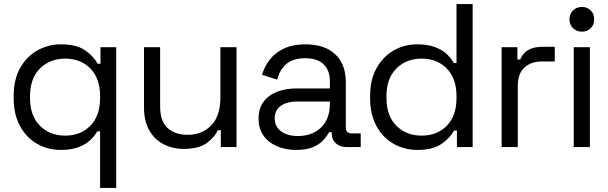

<svg xmlns="http://www.w3.org/2000/svg" viewBox="-20 -720 2979 940"><path d="M470 200V-77H456Q444 -55 422 -34Q400 -13 364.5 0.5Q329 14 278 14Q214 14 161.5 -16Q109 -46 78 -103Q47 -160 47 -238V-251Q47 -330 78 -386Q109 -442 162 -472.5Q215 -503 278 -503Q354 -503 396 -474Q438 -445 458 -408H472V-489H549V200ZM470 -240V-249Q470 -336 422.5 -384.5Q375 -433 299 -433Q224 -433 175.5 -384.5Q127 -336 127 -249V-240Q127 -153 175.5 -104.5Q224 -56 299 -56Q375 -56 422.5 -104.5Q470 -153 470 -240Z M685 -193V-489H764V-199Q764 -126 800.5 -93Q837 -60 899 -60Q969 -60 1014 -106Q1059 -152 1059 -243V-489H1138V0H1061V-83H1047Q1031 -48 992 -19.5Q953 9 878 9Q825 9 780.5 -14Q736 -37 710.5 -82.5Q685 -128 685 -193Z M1246 -139Q1246 -189 1270 -221.5Q1294 -254 1336 -270.5Q1378 -287 1430 -287H1595V-323Q1595 -375 1564.5 -405Q1534 -435 1474 -435Q1415 -435 1382 -406.5Q1349 -378 1337 -330L1263 -354Q1275 -395 1301 -428.5Q1327 -462 1370.5 -482.5Q1414 -503 1475 -503Q1569 -503 1621 -454.5Q1673 -406 1673 -318V-97Q1673 -67 1701 -67H1746V0H1677Q1644 0 1624 -18.5Q1604 -37 1604 -68V-73H1592Q1581 -54 1562.5 -33.5Q1544 -13 1512 0.5Q1480 14 1429 14Q1378 14 1336 -4Q1294 -22 1270 -56Q1246 -90 1246 -139ZM1595 -212V-223H1433Q1386 -223 1355.5 -202.5Q1325 -182 1325 -141Q1325 -100 1356.5 -77Q1388 -54 1438 -54Q1508 -54 1551.5 -95.5Q1595 -137 1595 -212Z M1792 -238V-251Q1792 -329 1823 -385.5Q1854 -442 1906.5 -472.5Q1959 -503 2023 -503Q2074 -503 2109.5 -489.5Q2145 -476 2167 -455.5Q2189 -435 2201 -412H2215V-700H2294V0H2217V-81H2203Q2183 -44 2141 -15Q2099 14 2023 14Q1960 14 1907 -16Q1854 -46 1823 -103Q1792 -160 1792 -238ZM2215 -240V-249Q2215 -336 2167.5 -384.5Q2120 -433 2044 -433Q1969 -433 1920.5 -384.5Q1872 -336 1872 -249V-240Q1872 -153 1920.5 -104.5Q1969 -56 2044 -56Q2120 -56 2167.5 -104.5Q2215 -153 2215 -240Z M2436 0V-489H2513V-429H2527Q2540 -461 2567 -476Q2594 -491 2638 -491H2696V-419H2633Q2580 -419 2547.5 -389.5Q2515 -360 2515 -298V0Z M2789 0V-489H2868V0ZM2768 -625Q2768 -652 2785.5 -669Q2803 -686 2829 -686Q2855 -686 2872 -669Q2889 -652 2889 -625Q2889 -599 2872 -582Q2855 -565 2829 -565Q2803 -565 2785.5 -582Q2768 -599 2768 -625Z"/></svg>

Font: Space Grotesk Frontify
Style: Regular
Weight: 400
Designer: Florian Karsten
Version: Version 2.000